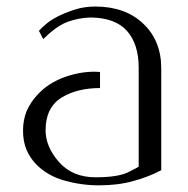

<svg xmlns="http://www.w3.org/2000/svg" viewBox="-20 -554 569 582"><path d="M111.3 -435.5Q105.5 -445.3 102.5 -452.1Q99.6 -458 97.7 -460Q113.3 -477.5 132.8 -491.2Q152.3 -503.9 175.8 -513.7Q199.2 -523.4 222.7 -529.3Q246.1 -534.2 268.6 -534.2Q359.4 -534.2 414.1 -482.4Q468.8 -430.7 468.8 -346.7Q468.8 -244.1 468.8 -38.1Q427.7 -16.6 382.8 -4.9Q337.9 7.8 279.3 7.8Q226.6 7.8 174.8 -6.8Q123 -21.5 88.9 -56.6Q71.3 -75.2 60.5 -99.6Q49.8 -125 49.8 -158.2Q49.8 -189.5 60.5 -216.8Q72.3 -243.2 90.8 -263.7Q125 -302.7 178.7 -321.3Q232.4 -339.8 283.2 -335.9Q283.2 -319.3 283.2 -287.1Q213.9 -287.1 166 -257.8Q118.2 -227.5 118.2 -159.2Q118.2 -109.4 158.2 -63.5Q199.2 -16.6 269.5 -16.6Q337.9 -16.6 369.1 -32.2Q400.4 -47.9 400.4 -48.8Q400.4 -149.4 400.4 -348.6Q400.4 -419.9 365.2 -460Q330.1 -500 254.9 -501Q217.8 -500 183.6 -487.3Q150.4 -474.6 111.3 -435.5Z"/></svg>

Font: BSRU BANSOMDEJ
Style: Regular
Weight: 400
Designer: Wisit Potiwat
Version: Version 1.000;PS 002.000;hotconv 1.0.70;makeotf.lib2.5.58329